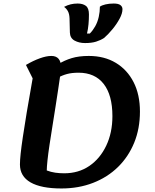

<svg xmlns="http://www.w3.org/2000/svg" viewBox="-20 -1043 877 1088"><path d="M328 25Q213 25 153 -9.5Q93 -44 93 -111Q93 -135 97 -172.5Q101 -210 109.5 -267Q118 -324 131.5 -406Q145 -488 165 -599L127 -675Q168 -699 205.5 -712.5Q243 -726 271 -726Q326 -726 326 -660Q326 -650 321.5 -617.5Q317 -585 310 -538.5Q303 -492 294.5 -437.5Q286 -383 277 -327Q268 -271 260.5 -221.5Q253 -172 249 -133.5Q245 -95 245 -77Q269 -68 293 -64.5Q317 -61 344 -61Q425 -61 486 -102.5Q547 -144 582 -217.5Q617 -291 617 -385Q617 -504 567.5 -567.5Q518 -631 425 -631Q387 -631 359.5 -623.5Q332 -616 307 -602Q282 -588 250 -568L237 -628Q276 -658 310.5 -679.5Q345 -701 386 -713.5Q427 -726 483 -726Q571 -726 636 -687Q701 -648 737 -577.5Q773 -507 773 -411Q773 -314 740.5 -234.5Q708 -155 649 -97Q590 -39 508 -7Q426 25 328 25ZM462 -799Q428 -799 402.5 -813Q377 -827 376 -859L374 -939Q373 -965 364.5 -980Q356 -995 343 -1004Q362 -1014 380.5 -1018.5Q399 -1023 420 -1023Q449 -1023 466.5 -1010Q484 -997 484 -961Q484 -933 481.5 -905.5Q479 -878 473 -853H489Q506 -870 519.5 -894Q533 -918 539.5 -947Q546 -976 546 -1005Q556 -1013 577.5 -1018Q599 -1023 624 -1023Q651 -1023 662.5 -1014Q674 -1005 674 -991Q674 -967 657.5 -936.5Q641 -906 617 -877Q593 -848 570 -828Q550 -815 524.5 -807Q499 -799 462 -799Z"/></svg>

Font: Lemonada Medium
Style: Regular
Weight: 500
Designer: Mohamed Gaber (Arabic), Eduardo Tunni (Latin)
Foundry: Kief Type Foundry
Version: Version 4.004; ttfautohint (v1.8.2)